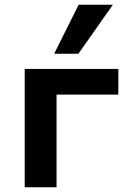

<svg xmlns="http://www.w3.org/2000/svg" viewBox="-20 -788 540 808"><path d="M84 0V-498H478V-390H218V0ZM208 -562 311 -768H455L310 -562Z"/></svg>

Font: Nunito Sans 8pt
Style: Bold
Weight: 700
Version: Version 3.101;gftools[0.9.27]